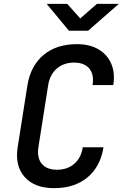

<svg xmlns="http://www.w3.org/2000/svg" viewBox="-20 -970 640 1000"><path d="M262 10Q160 10 108.5 -48Q57 -106 72 -203L123 -527Q140 -628 207 -684Q274 -740 381 -740Q447 -740 493 -713Q539 -686 559.5 -638Q580 -590 570 -527H462Q471 -582 445 -613Q419 -644 366 -644Q312 -644 276 -613Q240 -582 231 -527L180 -203Q172 -148 197.5 -117Q223 -86 277 -86Q331 -86 367 -117Q403 -148 411 -203H519Q503 -102 435.5 -46Q368 10 262 10ZM339 -810 223 -950H330L398 -874L485 -950H599L439 -810Z"/></svg>

Font: JetBrains Mono NL SemiBold
Style: Italic
Weight: 600
Italic angle: -9°
Monospace: yes
Designer: Philipp Nurullin, Konstantin Bulenkov
Foundry: JetBrains
Version: Version 2.305; ttfautohint (v1.8.4.7-5d5b)